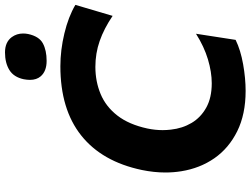

<svg xmlns="http://www.w3.org/2000/svg" viewBox="-137 -852 1002 768"><g transform="rotate(-90 364.0 -468.0)"><path d="M384.5 13.5Q291 13.5 223.2 -20Q155.5 -53.5 115.2 -111.2Q75 -169 63 -244Q58 -275 58 -307.5Q58 -353 68 -401.5Q101.5 -561 206.2 -644.2Q311 -727.5 483 -727.5Q547.5 -727.5 614.2 -711.5Q681 -695.5 728.5 -667.5L684.5 -518.5Q633.5 -553 584.2 -570.2Q535 -587.5 480.5 -587.5Q422 -587.5 371.8 -566.5Q321.5 -545.5 285.8 -499.5Q250 -453.5 234 -379.5Q227.5 -348.5 227.5 -318.5Q227.5 -302 229.5 -285.5Q234.5 -239.5 256.2 -202.8Q278 -166 317.5 -144Q357 -122 415 -122Q459.5 -122 510.5 -137.2Q561.5 -152.5 613 -185L588.5 -26.5Q547.5 -6.5 491 3.5Q434.5 13.5 384.5 13.5ZM504.5 -782.5Q463 -782.5 442.5 -806.5Q428.5 -823 428.5 -849Q428.5 -860.5 431 -874Q439.5 -914 468 -931.5Q496.5 -949 538.5 -949Q579.5 -949 599.5 -922Q614 -902 614 -876.5Q614 -867 612 -856.5Q602.5 -812.5 574.5 -797.5Q546.5 -782.5 504.5 -782.5Z"/></g></svg>

Font: Heraclito
Style: Bold Italic
Weight: 700
Italic angle: -12°
Designer: Kostas Bartsokas (font) & Cristiano Sobral (main changes)
Foundry: Kostas Bartsokas (font) & Cristiano Sobral (main changes)
Version: Version 1.00;July 8, 2020;FontCreator 13.0.0.2655 64-bit